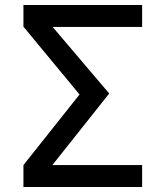

<svg xmlns="http://www.w3.org/2000/svg" viewBox="-20 -750 640 770"><path d="M74 0H550V-88H190L418 -375L191 -642H550V-730H74V-643L299 -371L74 -88Z"/></svg>

Font: JetBrains Mono Medium
Style: Regular
Weight: 436
Monospace: yes
Designer: Philipp Nurullin, Konstantin Bulenkov
Foundry: JetBrains
Version: Version 2.305